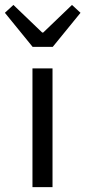

<svg xmlns="http://www.w3.org/2000/svg" viewBox="-51 -766 350 786"><path d="M81.9 0V-486H164V0ZM82.5 -574.2 -31 -713.6 3.9 -745.8 121.8 -632.7H125.8L243.7 -745.8L278.6 -713.6L165 -574.2Z"/></svg>

Font: Source Sans Variable
Style: Regular
Weight: 200
Designer: Paul D. Hunt
Foundry: Adobe Systems Incorporated
Version: Version 3.006;hotconv 1.0.111;makeotfexe 2.5.65597